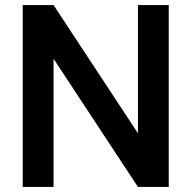

<svg xmlns="http://www.w3.org/2000/svg" viewBox="-20 -740 758 760"><path d="M70 0H192V-507.5L526 0H648V-720H526V-212.5L192 -720H70Z"/></svg>

Font: Eudonet
Style: Bold
Weight: 700
Designer: Mikhail Sharanda
Foundry: Mikhail Sharanda
Version: Version 4.503;Glyphs 3.1.2 (3151)